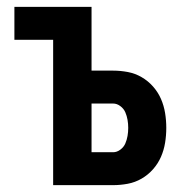

<svg xmlns="http://www.w3.org/2000/svg" viewBox="-20 -540 540 560"><path d="M135 0V-424H22V-520H247V-334H310Q331 -334 352.5 -330Q374 -326 393 -315Q412 -304 426.5 -287.5Q441 -271 449.5 -251.5Q458 -232 461.5 -210.5Q465 -189 465 -167Q465 -145 461.5 -123.5Q458 -102 449.5 -82.5Q441 -63 426.5 -46.5Q412 -30 393 -19Q374 -8 352.5 -4Q331 0 310 0ZM247 -96H310Q321 -96 331 -103.5Q341 -111 345.5 -121.5Q350 -132 352 -143.5Q354 -155 354 -167Q354 -179 352 -190.5Q350 -202 345.5 -212.5Q341 -223 331 -230.5Q321 -238 310 -238H247Z"/></svg>

Font: Zed Mono
Style: Bold
Weight: 700
Monospace: yes
Designer: Belleve Invis
Foundry: Belleve Invis
Version: Version 1.0.0; ttfautohint (v1.8.4)